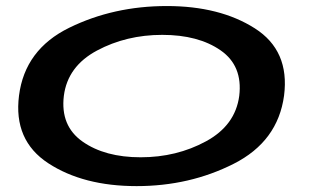

<svg xmlns="http://www.w3.org/2000/svg" viewBox="-20 -612 1044 636"><path d="M432.5 4.5Q608 4.5 754.2 -69.5Q900.5 -143.5 921 -295.5Q940 -444.5 824 -518.2Q708 -592 532.5 -592Q356 -592 209.2 -520Q62.5 -448 43 -295.5Q24 -147 140 -71.2Q256 4.5 432.5 4.5ZM446 -91Q327.5 -91 253.5 -143Q179.5 -195 191.5 -294.5Q204 -392.5 301.2 -444.5Q398.5 -496.5 517.5 -496.5Q637 -496.5 710.8 -445.2Q784.5 -394 772.5 -294.5Q759.5 -196.5 662.2 -143.8Q565 -91 446 -91Z"/></svg>

Font: Anybody ExtraExpanded Medium
Style: Italic
Weight: 500
Width: 8
Italic angle: -10°
Version: Version 1.113;gftools[0.9.25]